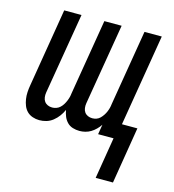

<svg xmlns="http://www.w3.org/2000/svg" viewBox="-108 -610 815 901"><g transform="rotate(15 300.0 -159.5)"><path d="M439 201 472 0H397L405 -48Q397 -36 386 -25Q375 -14 362.5 -6.5Q350 1 336 4.5Q322 8 308 8Q291 8 275 3Q259 -2 248 -13.5Q237 -25 231 -39.5Q225 -54 222 -71Q215 -55 204 -40Q193 -25 178.5 -13.5Q164 -2 147 3Q130 8 113 8Q96 8 80 2.5Q64 -3 53 -14Q42 -25 36 -40Q30 -55 27.5 -71.5Q25 -88 26 -105Q27 -122 30 -139L93 -520H177L111 -126Q109 -114 110.5 -102.5Q112 -91 118 -82.5Q124 -74 134 -69.5Q144 -65 156 -65Q166 -65 176 -68.5Q186 -72 194 -79.5Q202 -87 207.5 -96Q213 -105 217 -114.5Q221 -124 223.5 -133.5Q226 -143 227 -153L288 -520H372L306 -126Q304 -114 305.5 -102.5Q307 -91 313 -82.5Q319 -74 329 -69.5Q339 -65 351 -65Q361 -65 371 -68.5Q381 -72 388.5 -79.5Q396 -87 402 -96Q408 -105 412 -114.5Q416 -124 418.5 -133.5Q421 -143 422 -153L483 -520H567L493 -74H568L523 201Z"/></g></svg>

Font: Iosevka SS04 Extended
Style: Italic
Weight: 400
Width: 7
Italic angle: -9°
Monospace: yes
Designer: Belleve Invis
Foundry: Belleve Invis
Version: Version 19.0.0; ttfautohint (v1.8.4)